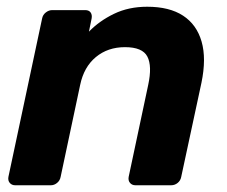

<svg xmlns="http://www.w3.org/2000/svg" viewBox="-20 -550 673 570"><path d="M25 0Q15 0 9 -7Q3 -14 5 -25L105 -495Q107 -506 116 -513Q125 -520 135 -520H233Q244 -520 249 -513Q254 -506 252 -495L244 -456Q275 -488 318.5 -509Q362 -530 417 -530Q483 -530 523.5 -503.5Q564 -477 578.5 -426.5Q593 -376 578 -304L518 -25Q516 -14 507.5 -7Q499 0 488 0H382Q372 0 366 -7Q360 -14 362 -25L420 -298Q432 -354 417.5 -382Q403 -410 351 -410Q300 -410 264.5 -380.5Q229 -351 218 -298L160 -25Q158 -14 149.5 -7Q141 0 131 0Z"/></svg>

Font: Rubik SemiBold
Style: Italic
Weight: 600
Italic angle: -12°
Designer: Hubert and Fischer
Foundry: Hubert and Fischer
Version: Version 2.300;gftools[0.9.30]